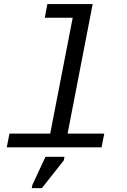

<svg xmlns="http://www.w3.org/2000/svg" viewBox="-20 -745 640 971"><path d="M321.8 -69.3H507.3L493.7 0H14.2L27.8 -69.3H233.9L347.7 -655.3H206.5L219.7 -724.6H448.7ZM140.6 206.5 143.6 190.4 210 47.9H306.2L302.7 65.9L191.9 206.5Z"/></svg>

Font: Cousine
Style: Italic
Weight: 400
Italic angle: -12°
Monospace: yes
Designer: Steve Matteson
Foundry: Monotype Imaging Inc.
Version: Version 1.21